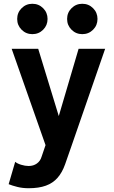

<svg xmlns="http://www.w3.org/2000/svg" viewBox="-20 -765 600 1012"><path d="M323.2 100.8 358.4 0 534.2 -507.8H394.3L289.8 -153.3L181.4 -507.8H41.5L220 0L199.2 61Q192.6 83.7 174.4 96.8Q156.2 109.9 131.1 109.9Q112.3 109.9 91.6 103.5Q70.8 97.2 60.1 87.9L25.6 205.8Q44.2 213.4 71.4 220.2Q98.6 227.1 131.1 227.1Q184.6 227.1 221.7 213.6Q258.8 200.2 283.3 172.2Q307.9 144.3 323.2 100.8ZM333.7 -665Q333.7 -631.6 357.1 -608.3Q380.4 -585 413.8 -585Q447.3 -585 470.6 -608.3Q493.9 -631.6 493.9 -665Q493.9 -698.5 470.6 -721.8Q447.3 -745.1 413.8 -745.1Q380.4 -745.1 357.1 -721.8Q333.7 -698.5 333.7 -665ZM70.6 -665Q70.6 -631.6 93.9 -608.3Q117.2 -585 150.6 -585Q184.1 -585 207.4 -608.3Q230.7 -631.6 230.7 -665Q230.7 -698.5 207.4 -721.8Q184.1 -745.1 150.6 -745.1Q117.2 -745.1 93.9 -721.8Q70.6 -698.5 70.6 -665Z"/></svg>

Font: Giphurs
Style: Regular
Weight: 400
Version: Version 2.010